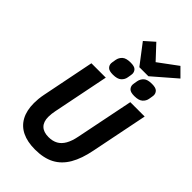

<svg xmlns="http://www.w3.org/2000/svg" viewBox="-330 -1233 1351 1351"><g transform="rotate(45 345.0 -558.0)"><path d="M160 -698H303L219 -280Q216 -267 214 -249Q212 -231 212 -217Q212 -168 238 -142.5Q264 -117 314 -117Q354 -117 383 -133Q412 -149 431 -182.5Q450 -216 460 -267L547 -698H690L605 -275Q586 -177 549 -113.5Q512 -50 453.5 -19Q395 12 308 12Q232 12 179.5 -13.5Q127 -39 99.5 -89.5Q72 -140 72 -214Q72 -234 74 -256Q76 -278 81 -303ZM508 -917H418L305 -1065L376 -1128L474 -1023L616 -1128L679 -1065ZM323 -748Q286 -748 272 -762Q258 -776 258 -796Q258 -801 259.5 -809.5Q261 -818 264 -836Q269 -862 288.5 -879.5Q308 -897 352 -897Q390 -897 403.5 -883Q417 -869 417 -849Q417 -844 415.5 -835.5Q414 -827 411 -809Q407 -784 387 -766Q367 -748 323 -748ZM536 -748Q499 -748 485 -762Q471 -776 471 -796Q471 -801 472.5 -809.5Q474 -818 477 -836Q482 -862 501 -879.5Q520 -897 564 -897Q602 -897 616 -883Q630 -869 630 -849Q630 -844 628.5 -835.5Q627 -827 624 -809Q620 -784 600 -766Q580 -748 536 -748Z"/></g></svg>

Font: IBM Plex Sans Var
Style: Italic
Weight: 400
Italic angle: -11.31°
Designer: Mike Abbink, Paul van der Laan, Pieter van Rosmalen
Foundry: Bold Monday
Version: Version 1.001